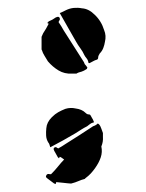

<svg xmlns="http://www.w3.org/2000/svg" viewBox="-20 -543 368 485"><path d="M209 -385Q203 -381 203 -387Q202 -392 198.5 -396Q195 -400 193 -404Q189 -413 183 -421Q177 -429 172 -438Q162 -455 152 -473Q142 -491 131 -510Q136 -512 139 -513.5Q142 -515 146 -517Q156 -522 166.5 -523Q177 -524 187 -522Q204 -521 219 -506Q236 -490 243 -467Q249 -453 245 -437Q244 -430 241 -422Q238 -414 232 -408Q228 -402 228 -398Q228 -393 224 -392Q220 -391 216.5 -389Q213 -387 209 -385ZM86 -416Q85 -417 85 -419V-450Q86 -452 87 -454.5Q88 -457 89 -459Q93 -465 96.5 -471Q100 -477 103 -483Q103 -483 99 -485Q101 -486 101.5 -487Q102 -488 103 -489Q108 -491 112.5 -493.5Q117 -496 121 -499Q123 -500 125.5 -500.5Q128 -501 130 -499Q133 -494 129 -490Q129 -489 128 -487Q135 -477 141 -466Q154 -446 166.5 -426Q179 -406 192 -386Q194 -382 194 -381Q196 -379 197.5 -377Q199 -375 201 -372Q200 -372 200 -370.5Q200 -369 198 -368Q192 -364 186 -362Q182 -361 179 -360Q176 -359 173 -357H162Q143 -356 128 -365Q113 -374 101 -388Q97 -395 92.5 -402Q88 -409 86 -416ZM171 -269Q187 -267 196 -258Q200 -254 204 -254Q208 -254 209 -251Q211 -247 213 -244Q215 -241 216 -238Q219 -233 214 -233Q210 -232 206.5 -229Q203 -226 200 -224Q192 -220 185 -215.5Q178 -211 170 -206Q155 -197 139.5 -188.5Q124 -180 107 -171Q106 -174 105 -177.5Q104 -181 102 -183Q97 -191 96.5 -200.5Q96 -210 97 -219Q98 -234 111 -247Q119 -255 127 -259.5Q135 -264 145 -268Q158 -272 171 -269ZM100 -92Q94 -96 97 -100Q99 -105 106 -103H109Q114 -108 118.5 -113Q123 -118 127 -123Q131 -128 134.5 -132Q138 -136 142 -140Q139 -142 136.5 -144Q134 -146 131 -147Q131 -147 129 -143L126 -146Q124 -150 121.5 -154Q119 -158 117 -162Q116 -164 115.5 -166Q115 -168 117 -170Q121 -173 125 -169Q125 -169 125.5 -169Q126 -169 127 -168Q132 -171 136.5 -173.5Q141 -176 145 -179Q163 -190 180.5 -201.5Q198 -213 215 -224Q216 -224 220 -226Q224 -228 227 -231Q227 -231 228 -230.5Q229 -230 230 -229Q232 -227 233.5 -224Q235 -221 236 -218Q237 -215 238 -212.5Q239 -210 240 -207V-197Q241 -185 236 -173Q239 -159 234.5 -145.5Q230 -132 220 -118Q215 -111 209.5 -105Q204 -99 196 -93L194 -91Q186 -89 178 -85.5Q170 -82 162 -80Q160 -79 157 -79.5Q154 -80 151 -80Q144 -81 137 -81.5Q130 -82 122 -83Q122 -82 121.5 -81Q121 -80 121 -78Q120 -79 118.5 -79Q117 -79 116 -80Q112 -83 108 -86Q104 -89 100 -92Z"/></svg>

Font: Palette Mosaic
Style: Regular
Weight: 400
Designer: Shibuyafont
Version: Version 1.001